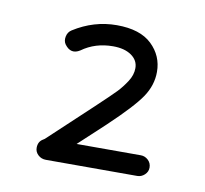

<svg xmlns="http://www.w3.org/2000/svg" viewBox="-48 -592 439 412"><g transform="rotate(10 172.0 -385.5)"><path d="M275 -230H76Q66 -230 59 -236.5Q52 -243 52 -252Q52 -266 63 -272L66 -274L159 -361Q192 -392 202 -402.5Q212 -413 221.5 -427.5Q231 -442 231 -457Q231 -474 216 -484.5Q201 -495 176 -495Q137 -495 108 -474Q89 -462 75 -481Q70 -488 72 -498Q74 -508 82 -513Q126 -541 176 -541Q227 -541 252.5 -516.5Q278 -492 278 -457Q278 -428 260.5 -402Q243 -376 191 -327L135 -275H275Q284 -275 291 -268.5Q298 -262 298 -252Q298 -243 291 -236.5Q284 -230 275 -230Z"/></g></svg>

Font: Hoogli
Style: Regular
Weight: 400
Designer: Anand Singh Naorem
Foundry: Brand New Type
Version: Version 1.00 b007